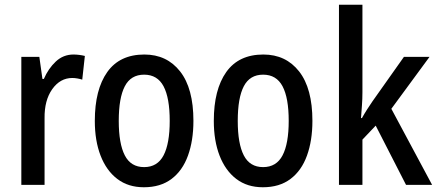

<svg xmlns="http://www.w3.org/2000/svg" viewBox="-20 -831 1845 810"><path d="M290 -601Q301 -601 313.5 -599.5Q326 -598 338 -595L327 -495Q318 -498 306.5 -500Q295 -502 285 -502Q234 -502 200.5 -455Q167 -408 168 -332V-51H70V-591H146L159 -498H165Q184 -542 215.5 -571.5Q247 -601 290 -601Z M796 -321Q796 -238 773 -174.5Q750 -111 703.5 -76Q657 -41 587 -41Q521 -41 475 -76Q429 -111 404.5 -174Q380 -237 380 -321Q380 -453 432.5 -527Q485 -601 589 -601Q684 -601 740 -529.5Q796 -458 796 -321ZM481 -321Q481 -225 506.5 -175.5Q532 -126 588 -126Q644 -126 670 -175.5Q696 -225 696 -321Q696 -418 670 -467Q644 -516 588 -516Q532 -516 506.5 -467Q481 -418 481 -321Z M1298 -321Q1298 -238 1275 -174.5Q1252 -111 1205.5 -76Q1159 -41 1089 -41Q1023 -41 977 -76Q931 -111 906.5 -174Q882 -237 882 -321Q882 -453 934.5 -527Q987 -601 1091 -601Q1186 -601 1242 -529.5Q1298 -458 1298 -321ZM983 -321Q983 -225 1008.5 -175.5Q1034 -126 1090 -126Q1146 -126 1172 -175.5Q1198 -225 1198 -321Q1198 -418 1172 -467Q1146 -516 1090 -516Q1034 -516 1008.5 -467Q983 -418 983 -321Z M1509 -442Q1509 -414 1507 -387Q1505 -360 1503 -333H1507Q1517 -351 1528.5 -369Q1540 -387 1551 -403L1684 -591H1792L1631 -372L1803 -51H1693L1565 -301L1509 -242V-51H1410V-811H1509Z"/></svg>

Font: Noto Sans Tamil UI Condensed Medium
Style: Regular
Weight: 500
Width: 3
Designer: Jelle Bosma - Monotype Design Team
Foundry: Monotype Imaging Inc.
Version: Version 2.004; ttfautohint (v1.8.4.7-5d5b)